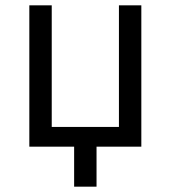

<svg xmlns="http://www.w3.org/2000/svg" viewBox="-20 -550 640 720"><path d="M258 150V0H90V-530H174V-74H426V-530H510V0H342V150Z"/></svg>

Font: Geist Mono
Style: Regular
Weight: 400
Monospace: yes
Designer: Basement.studio, Andrés Briganti, Mateo Zaragoza
Foundry: Basement.studio, Vercel, Andrés Briganti, Guido Ferreyra, Mateo Zaragoza
Version: Version 1.500; ttfautohint (v1.8.4.7-5d5b)